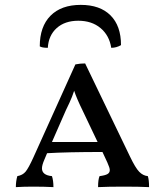

<svg xmlns="http://www.w3.org/2000/svg" viewBox="-20 -765 676 787"><path d="M591 2Q551 0 488 0Q422 0 382 2Q382 -29 388 -43Q411 -46 420.5 -51.5Q430 -57 430 -68Q430 -77 420 -99L400 -142Q256 -142 173 -137L162 -111Q152 -88 152 -75Q152 -47 193 -43Q199 -25 199 2Q161 0 116 0Q77 0 45 2Q45 -22 51 -43Q73 -47 85 -61.5Q97 -76 117 -120L289 -501Q308 -505 329 -505L513 -123Q535 -77 550.5 -61Q566 -45 586 -43Q591 -28 591 2ZM380 -183 320 -309Q294 -362 284 -393Q276 -368 264.5 -343.5Q253 -319 250 -313L193 -183ZM311 -745Q390 -745 433 -702Q476 -659 476 -580Q457 -569 436 -569Q428 -620 392 -650Q356 -680 301 -680Q246 -680 212.5 -650Q179 -620 176 -569Q152 -569 143 -575Q143 -656 187 -700.5Q231 -745 311 -745Z"/></svg>

Font: Vollkorn SC
Style: Regular
Weight: 400
Designer: Friedrich Althausen
Foundry: Friedrich Althausen
Version: Version 4.015